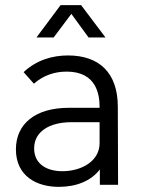

<svg xmlns="http://www.w3.org/2000/svg" viewBox="-20 -720 552 748"><path d="M258 -666 325 -574H391L296 -700H216L122 -574H189ZM440 0 439 -304C439 -438 365 -504 245 -504C186 -504 123 -487 72 -439L112 -394C150 -427 193 -441 240 -441C358 -441 368 -348 368 -303V-300H248C118 -300 42 -238 42 -138C42 -33 124 8 209 8C277 8 335 -15 369 -60V0ZM368 -162C368 -92 297 -53 223 -53C162 -53 113 -81 113 -142C113 -207 172 -244 259 -244H368Z"/></svg>

Font: Arthouse Owned
Style: Regular
Weight: 400
Designer: Jeremy Tribby
Foundry: Tribby Type
Version: Version 1.000;PS 001.000;hotconv 1.0.88;makeotf.lib2.5.64775